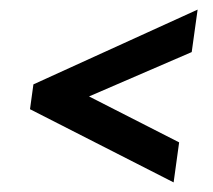

<svg xmlns="http://www.w3.org/2000/svg" viewBox="-20 -418 444 400"><path d="M353.2 -121.4 341.7 -38 42.5 -190.5 49.6 -242.2 391.7 -398 379.4 -309.5 165.5 -217.1Z"/></svg>

Font: Genos Thin
Style: Italic
Weight: 100
Italic angle: -8°
Designer: Robert E. Leuschke
Foundry: Robert E. Leuschke
Version: Version 1.010